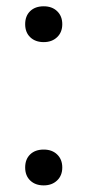

<svg xmlns="http://www.w3.org/2000/svg" viewBox="-20 -568 270 595"><path d="M115.5 6.5Q89.5 6.5 73.8 -8.5Q58 -23.5 58 -49Q58 -74.5 73.5 -89.5Q89 -104.5 115.5 -104.5Q141.5 -104.5 157.2 -89.2Q173 -74 173 -49Q173 -24 157 -8.8Q141 6.5 115.5 6.5ZM115.5 -437.5Q89.5 -437.5 73.8 -452.5Q58 -467.5 58 -493Q58 -518.5 73.5 -533.5Q89 -548.5 115.5 -548.5Q141.5 -548.5 157.2 -533.2Q173 -518 173 -493Q173 -468 157 -452.8Q141 -437.5 115.5 -437.5Z"/></svg>

Font: Encode Sans SC Condensed Thin
Style: Regular
Weight: 400
Version: Version 3.002